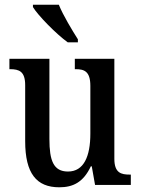

<svg xmlns="http://www.w3.org/2000/svg" viewBox="-20 -786 598 816"><path d="M268 -606H311V-619C287 -657 248 -721 230 -766H120V-756C141 -721 218 -642 268 -606ZM232 10C290 10 334 -11 366 -79H370L384 0H536V-44H531C495 -44 466 -51 466 -111V-536H298V-492H301C337 -492 364 -484 364 -421V-218C364 -121 336 -57 269 -57C207 -57 190 -104 190 -195V-536H20V-492H23C62 -492 87 -482 87 -424V-186C87 -49 135 10 232 10Z"/></svg>

Font: Noto Serif Myanmar Condensed Medium
Style: Regular
Weight: 500
Width: 3
Designer: Ben Mitchell and the Monotype Design Team
Foundry: Monotype Imaging Inc.
Version: Version 2.106